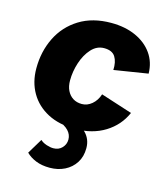

<svg xmlns="http://www.w3.org/2000/svg" viewBox="-109 -594 772 893"><g transform="rotate(15 277.0 -147.5)"><path d="M280 10Q203 10 148 -19Q93 -48 63.5 -99Q34 -150 34 -216Q34 -297 67 -364Q100 -431 163.5 -470.5Q227 -510 317 -510Q384 -510 435 -487Q486 -464 515 -423Q544 -382 545 -327L382 -301Q384 -340 369 -364Q354 -388 315 -388Q280 -388 254 -359.5Q228 -331 214 -288Q200 -245 200 -202Q200 -174 210 -153.5Q220 -133 238 -121.5Q256 -110 281 -110Q307 -110 329 -128.5Q351 -147 361 -178L513 -129Q485 -65 424.5 -27.5Q364 10 280 10ZM193 -8 239 -31Q295 -20 325 9.5Q355 39 355 83Q355 124 336 153.5Q317 183 285 199Q253 215 213 215Q175 215 146.5 203.5Q118 192 99 173L143 100Q155 111 173 117Q191 123 206 123Q232 123 248 106Q264 89 264 66Q264 42 246.5 23.5Q229 5 193 -8Z"/></g></svg>

Font: Kantumruy Pro
Style: Italic
Weight: 400
Italic angle: -13°
Designer: Sovichet Tep
Foundry: Sovichet Tep
Version: Version 1.002